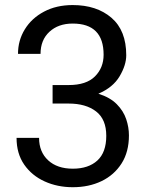

<svg xmlns="http://www.w3.org/2000/svg" viewBox="-20 -741 602 770"><path d="M190.9 -325.7V-399.9H255.4Q326.2 -399.9 360.8 -434.6Q395.5 -469.2 395.5 -521.5Q395.5 -646.5 271.5 -646.5Q213.9 -646.5 178.2 -613.5Q142.6 -580.6 142.6 -524.9H52.2Q52.2 -579.1 79.6 -623.5Q106.9 -668 156.5 -694.3Q206.1 -720.7 271.5 -720.7Q367.7 -720.7 427 -669.7Q486.3 -618.7 486.3 -519.5Q486.3 -480 459.7 -435.1Q433.1 -390.1 374.5 -365.2Q421.9 -350.1 448.5 -323Q475.1 -295.9 486.1 -263.2Q497.1 -230.5 497.1 -198.2Q497.1 -131.8 467.5 -85.4Q438 -39.1 387.2 -14.6Q336.4 9.8 272 9.8Q210.4 9.8 159.2 -13.4Q107.9 -36.6 77.1 -80.8Q46.4 -125 46.4 -188H136.7Q136.7 -131.8 173.1 -98.1Q209.5 -64.5 272 -64.5Q334.5 -64.5 370.4 -97.2Q406.2 -129.9 406.2 -196.3Q406.2 -262.7 365.2 -294.2Q324.2 -325.7 255.4 -325.7Z"/></svg>

Font: Vazirmatn RD
Style: Regular
Weight: 400
Designer: Saber Rastikerdar
Foundry: Saber Rastikerdar
Version: Version 32.102